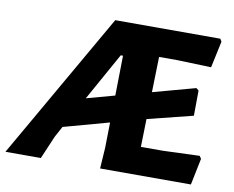

<svg xmlns="http://www.w3.org/2000/svg" viewBox="-93 -739 1016 833"><g transform="rotate(10 415.5 -322.5)"><path d="M748 -416 759 -407 758 -296 558 -246 555 -123H651L813 -129L821 -117L797 0H397L403 -92L405 -204L205 -149L179 -101L136 0H-20L350 -645H813L820 -633L795 -516L645 -521H565L561 -365ZM400 -499 283 -289 407 -323 410 -499Z"/></g></svg>

Font: Alegreya Sans SC ExtraBold
Style: Italic
Weight: 800
Italic angle: -7°
Designer: Juan Pablo del Peral
Foundry: Huerta Tipografica
Version: Version 2.007